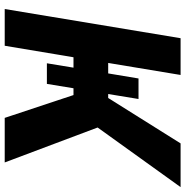

<svg xmlns="http://www.w3.org/2000/svg" viewBox="-6 -760 767 794"><g transform="rotate(90 377.0 -363.5)"><path d="M305 -553.3H389.9L369.3 -427.9H385.7L573.5 -727.3H754.3L507.8 -384.2L652.3 0H468L373.6 -284.4H345.5L327.4 -174.4H242.2L260.3 -284.4H217.3L169.7 0H17.8L138.5 -727.3H290.5L240.8 -427.9H284.1Z"/></g></svg>

Font: Inter UI
Style: Bold Italic
Weight: 700
Italic angle: 9.39999°
Designer: Rasmus Andersson
Foundry: rsms
Version: 3.2;8d6f07862